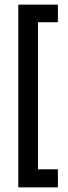

<svg xmlns="http://www.w3.org/2000/svg" viewBox="-20 -727 293 829"><path d="M230 4V82H59V-707H230V-631H144V4Z"/></svg>

Font: Blinker SemiBold
Style: Regular
Weight: 600
Designer: Juergen Huber
Foundry: supertype
Version: Version 1.015;PS 1.15;hotconv 1.0.88;makeotf.lib2.5.647800